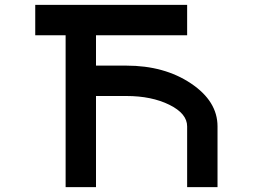

<svg xmlns="http://www.w3.org/2000/svg" viewBox="-20 -770 1040 790"><path d="M750 -750V-625H375V-500H500Q656.2 -500 765.6 -426.8Q875 -353.5 875 -250V0H750V-250Q750 -302.7 676.8 -338.9Q603.5 -375 500 -375H375V0H250V-625H125V-750Z"/></svg>

Font: Xanmono
Style: Regular
Weight: 400
Designer: GGBotNet
Foundry: GGBotNet
Version: 1.00